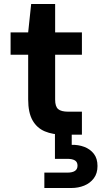

<svg xmlns="http://www.w3.org/2000/svg" viewBox="-20 -674 508 961"><path d="M297 0Q244 0 204.5 -16.5Q165 -33 143 -71.5Q121 -110 121 -177V-400H33V-512H121L136 -654H256V-512H390V-400H256V-175Q256 -141 271 -128Q286 -115 322 -115H390V0ZM202 267V190H317Q342 190 355 181.5Q368 173 368 155Q368 137 355 129Q342 121 317 121H255V-4H339V51Q372 50 401.5 61Q431 72 449.5 95.5Q468 119 468 157Q468 194 449.5 218.5Q431 243 401.5 255Q372 267 337 267Z"/></svg>

Font: DM Sans 12pt
Style: Bold
Weight: 700
Version: Version 4.004;gftools[0.9.30]